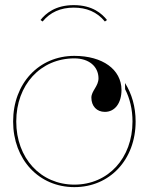

<svg xmlns="http://www.w3.org/2000/svg" viewBox="-20 -746 595 768"><path d="M275 -715.5C325.5 -715.5 367.5 -699 399.5 -660L408 -666C388 -691 350.5 -725.5 275 -725.5C201.5 -725.5 163 -692.5 142 -666L150.5 -660C180.5 -697 222.5 -715.5 275 -715.5ZM277.5 -522.5C135 -522.5 32.5 -412 32.5 -260C32.5 -108 135.5 2.5 277.5 2.5C419.5 2.5 522.5 -108 522.5 -260C522.5 -319 507 -371.5 480 -414L480.5 -389C499.5 -352 510 -308 510 -260C510 -113.5 412.5 -7.5 277.5 -7.5C142.5 -7.5 45 -113.5 45 -260C45 -406.5 142 -512.5 277.5 -512.5C335.5 -512.5 373.5 -480.5 374 -433C374 -401 345.5 -382.5 345.5 -355.5C345.5 -321.5 367 -298.5 399.5 -298.5C439.5 -298.5 466 -333.5 466 -386.5C465.5 -468 390.5 -522.5 277.5 -522.5Z"/></svg>

Font: ZnikomitNo24
Style: Regular
Weight: 500
Designer: gluk
Foundry: gluk
Version: Version 0.55